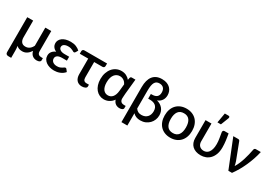

<svg xmlns="http://www.w3.org/2000/svg" viewBox="29 -1796 4256 3017"><g transform="rotate(30 2157.0 -287.0)"><path d="M600 -75V-32Q600 -17.5 581.8 -6.2Q563.5 5 530.5 5Q509.5 5 490.2 -1Q471 -7 454.8 -19.5Q438.5 -32 426.8 -51.2Q415 -70.5 409 -96.5Q380.5 -53 344.5 -29.2Q308.5 -5.5 262 -5.5Q228.5 -5.5 203 -15.2Q177.5 -25 159 -43.5Q163 -22.5 164.5 -0.5Q166 21.5 166 40.5V169.5H113Q90.5 169.5 78 157.8Q65.5 146 65.5 124V-510H173V-205.5Q173 -154.5 197 -124.2Q221 -94 269 -94Q311.5 -94 342.5 -117Q373.5 -140 393.5 -182V-510H501V-145Q501 -109 519 -92Q537 -75 567 -75Z M1035 -74Q1016.5 -51.5 993.8 -36.2Q971 -21 946.2 -11.5Q921.5 -2 896 2.2Q870.5 6.5 847 6.5Q805.5 6.5 768 -4Q730.5 -14.5 702 -34.2Q673.5 -54 656.8 -82.5Q640 -111 640 -147.5Q640 -190.5 664.8 -220.8Q689.5 -251 730.5 -267Q709 -276.5 693.8 -289.2Q678.5 -302 669 -317Q659.5 -332 655.2 -347.8Q651 -363.5 651 -379Q651 -406.5 663.8 -431.8Q676.5 -457 701.8 -476.2Q727 -495.5 764.8 -506.8Q802.5 -518 853 -518Q910.5 -518 952.2 -500.8Q994 -483.5 1022.5 -456L998.5 -414.5Q992.5 -405 987.2 -402Q982 -399 974.5 -399Q967 -399 958 -404.5Q949 -410 935.2 -416.8Q921.5 -423.5 902 -429.2Q882.5 -435 854.5 -435Q829.5 -435 811 -430Q792.5 -425 780 -416.2Q767.5 -407.5 761.2 -395.5Q755 -383.5 755 -369.5Q755 -339.5 783.5 -320.2Q812 -301 864 -301H946.5V-230H864Q805 -230 777 -210.2Q749 -190.5 749 -156.5Q749 -139 756 -124.2Q763 -109.5 776.5 -98.5Q790 -87.5 809.2 -81.5Q828.5 -75.5 853 -75.5Q884.5 -75.5 905 -83Q925.5 -90.5 939.8 -99.5Q954 -108.5 964 -116Q974 -123.5 984.5 -123.5Q997.5 -123.5 1004.5 -113.5Z M1515.5 -464Q1515.5 -445 1505.8 -435.2Q1496 -425.5 1478 -425.5H1328V-147.5Q1328 -112.5 1343 -94.2Q1358 -76 1391.5 -76H1435.5V-42.5Q1435.5 -31 1428.2 -22.5Q1421 -14 1409 -8Q1397 -2 1381.5 1Q1366 4 1349.5 4Q1318 4 1293.8 -6.8Q1269.5 -17.5 1253.2 -36.8Q1237 -56 1228.8 -82.8Q1220.5 -109.5 1220.5 -141.5V-425.5H1067.5V-472Q1067.5 -485.5 1076.5 -496.2Q1085.5 -507 1104 -507H1515.5Z M1911.5 -357Q1904.5 -372.5 1893.2 -387Q1882 -401.5 1867 -412.5Q1852 -423.5 1833.2 -430Q1814.5 -436.5 1792.5 -436.5Q1765.5 -436.5 1741 -425.5Q1716.5 -414.5 1697.8 -391.8Q1679 -369 1668 -333.5Q1657 -298 1657 -248.5Q1657 -203 1666.5 -170.8Q1676 -138.5 1692.2 -118.2Q1708.5 -98 1730 -88.5Q1751.5 -79 1775.5 -79Q1798.5 -79 1819.2 -87.8Q1840 -96.5 1856.5 -115.2Q1873 -134 1884 -163Q1895 -192 1899 -232.5ZM2102 -75.5V-32.5Q2102 -18 2083.8 -6.8Q2065.5 4.5 2032.5 4.5Q2013.5 4.5 1995.5 -0.8Q1977.5 -6 1962.2 -16.5Q1947 -27 1935.2 -43.5Q1923.5 -60 1916 -82.5Q1899.5 -58 1879.5 -41Q1859.5 -24 1837.8 -13.2Q1816 -2.5 1793.5 2.5Q1771 7.5 1749.5 7.5Q1706.5 7.5 1669.5 -10Q1632.5 -27.5 1605 -60.2Q1577.5 -93 1562 -139.8Q1546.5 -186.5 1546.5 -245.5Q1546.5 -307.5 1564 -358.2Q1581.5 -409 1612 -444.8Q1642.5 -480.5 1684 -500Q1725.5 -519.5 1773.5 -519.5Q1824.5 -519.5 1863.2 -499.5Q1902 -479.5 1927 -448L1935.5 -489.5Q1942 -510 1963.5 -510H2028.5L2001.5 -242.5Q2000.5 -218.5 1998.2 -194.8Q1996 -171 1996 -150Q1996 -130.5 2001.8 -116.2Q2007.5 -102 2017.5 -93Q2027.5 -84 2040.8 -79.8Q2054 -75.5 2069 -75.5Z M2279 -131Q2299 -102.5 2323.8 -89.2Q2348.5 -76 2384.5 -76Q2420 -76 2446.5 -87.5Q2473 -99 2490.8 -118.8Q2508.5 -138.5 2517.2 -165.2Q2526 -192 2526 -222Q2526 -259.5 2514.2 -284.5Q2502.5 -309.5 2482.5 -324.2Q2462.5 -339 2436.5 -345.2Q2410.5 -351.5 2382 -351.5H2351V-436.5H2369Q2396 -436.5 2418 -442Q2440 -447.5 2455.5 -459.8Q2471 -472 2479.5 -491.8Q2488 -511.5 2488 -540Q2488 -594.5 2461.2 -621.5Q2434.5 -648.5 2387.5 -648.5Q2359 -648.5 2338.5 -638Q2318 -627.5 2304.8 -604.5Q2291.5 -581.5 2285.2 -545Q2279 -508.5 2279 -456ZM2171.5 -459.5Q2171.5 -522.5 2184.8 -572.2Q2198 -622 2225 -656.5Q2252 -691 2293 -709.2Q2334 -727.5 2389.5 -727.5Q2441.5 -727.5 2479.2 -712.5Q2517 -697.5 2541.5 -672.5Q2566 -647.5 2577.8 -615.5Q2589.5 -583.5 2589.5 -549.5Q2589.5 -494.5 2562 -454.8Q2534.5 -415 2484.5 -397Q2520.5 -388 2548.5 -370.8Q2576.5 -353.5 2595.8 -329.5Q2615 -305.5 2625 -275.5Q2635 -245.5 2635 -211Q2635 -167 2619 -127.5Q2603 -88 2573.8 -58Q2544.5 -28 2503.2 -10.2Q2462 7.5 2411.5 7.5Q2328 7.5 2279 -45V178H2171.5Z M2955.5 -518Q3012 -518 3057.8 -499.5Q3103.5 -481 3135.8 -447Q3168 -413 3185.5 -364.5Q3203 -316 3203 -255.5Q3203 -195 3185.5 -146.5Q3168 -98 3135.8 -63.8Q3103.5 -29.5 3057.8 -11Q3012 7.5 2955.5 7.5Q2898.5 7.5 2852.8 -11Q2807 -29.5 2774.5 -63.8Q2742 -98 2724.5 -146.5Q2707 -195 2707 -255.5Q2707 -316 2724.5 -364.5Q2742 -413 2774.5 -447Q2807 -481 2852.8 -499.5Q2898.5 -518 2955.5 -518ZM2955.5 -76.5Q3024.5 -76.5 3058.2 -122.8Q3092 -169 3092 -255Q3092 -341 3058.2 -387.8Q3024.5 -434.5 2955.5 -434.5Q2885.5 -434.5 2851.5 -387.8Q2817.5 -341 2817.5 -255Q2817.5 -169 2851.5 -122.8Q2885.5 -76.5 2955.5 -76.5Z M3719 -510Q3724 -478.5 3729 -449.2Q3734 -420 3737.5 -391.2Q3741 -362.5 3743.2 -333.2Q3745.5 -304 3745.5 -272Q3745.5 -198.5 3725.8 -145.8Q3706 -93 3673 -58.8Q3640 -24.5 3597.2 -8.2Q3554.5 8 3508.5 8Q3459 8 3420.2 -5.5Q3381.5 -19 3355 -44Q3328.5 -69 3314.5 -105Q3300.5 -141 3300.5 -185.5V-510H3408V-185.5Q3408 -160 3415.8 -139.8Q3423.5 -119.5 3437.8 -105.5Q3452 -91.5 3471.8 -84.2Q3491.5 -77 3515.5 -77Q3538 -77 3560.5 -86.2Q3583 -95.5 3601 -118Q3619 -140.5 3630.2 -178Q3641.5 -215.5 3641.5 -272Q3641.5 -297.5 3638.8 -322.8Q3636 -348 3632.2 -373Q3628.5 -398 3623.8 -423.5Q3619 -449 3615.5 -474.5Q3614.5 -484 3617 -491Q3619.5 -498 3624 -502Q3628.5 -506 3634.2 -508Q3640 -510 3645.5 -510ZM3480 -573 3511 -751.5H3577.5Q3593 -751.5 3598.5 -741.8Q3604 -732 3598.5 -715.5L3543 -573Z M4303.5 -510Q4288.5 -442.5 4265.5 -374.2Q4242.5 -306 4213.2 -240.5Q4184 -175 4149 -114Q4114 -53 4075 0H4009L3804 -510H3892Q3904.5 -510 3912.8 -503.8Q3921 -497.5 3923.5 -489L4037 -192Q4044 -172 4048.8 -152.5Q4053.5 -133 4057.5 -114Q4081.5 -152 4100.5 -196.8Q4119.5 -241.5 4134.5 -288.8Q4149.5 -336 4160.8 -384.2Q4172 -432.5 4181 -478Q4183.5 -495.5 4192.5 -502.8Q4201.5 -510 4212.5 -510Z"/></g></svg>

Font: Lato 2
Style: Regular
Weight: 600
Designer: Lukasz Dziedzic with Adam Twardoch and Botio Nikoltchev
Foundry: tyPoland Lukasz Dziedzic
Version: Version 2.015; 2015-08-06; http://www.latofonts.com/